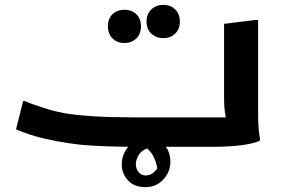

<svg xmlns="http://www.w3.org/2000/svg" viewBox="-20 -604 1168 790"><path d="M75 -188H84Q95 -182 115 -175Q135 -168 154.5 -162Q174 -156 186 -152Q238 -137 303 -130.5Q368 -124 429.5 -122.5Q491 -121 534 -121H909Q902 -152 902 -202V-506L1032 -522H1042V-180Q1042 -160 1042 -132Q1042 -104 1044 -77Q1046 -50 1050 -32L1048 -24Q1018 -12 969.5 -6Q921 0 858 0H534Q444 0 355 -5Q266 -10 157 -35Q128 -42 96.5 -52.5Q65 -63 46 -72ZM652 -447Q623 -447 603 -465.5Q583 -484 583 -515Q583 -547 603 -565.5Q623 -584 652 -584Q681 -584 700.5 -565.5Q720 -547 720 -515Q720 -484 700.5 -465.5Q681 -447 652 -447ZM492 -427Q463 -427 443.5 -445.5Q424 -464 424 -496Q424 -528 443.5 -546Q463 -564 492 -564Q521 -564 540.5 -546Q560 -528 560 -496Q560 -464 540.5 -445.5Q521 -427 492 -427ZM589 -38Q624 -38 652.5 -11Q681 16 681 63Q681 103 652 134.5Q623 166 578 166Q532 166 506.5 138Q481 110 481 72Q481 43 495 18Q509 -7 533.5 -22.5Q558 -38 589 -38ZM539 71Q539 91 550.5 104.5Q562 118 580 118Q595 118 607 109.5Q619 101 627 89Q624 66 613 43Q602 20 585 7Q561 16 550 35Q539 54 539 71ZM638 54 635 72Q638 62 638 54ZM626 125Q626 125 626 121Z"/></svg>

Font: Kufam SemiBold
Style: Regular
Weight: 600
Designer: Wael Morcos, Artur Schmal
Foundry: Original Type
Version: Version 1.300; ttfautohint (v1.8.3)